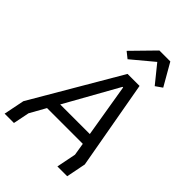

<svg xmlns="http://www.w3.org/2000/svg" viewBox="-275 -1050 1165 1165"><g transform="rotate(45 307.0 -467.5)"><path d="M384 -935 245 -793 285 -761 424 -877 517 -762 560 -792 478 -935ZM-9 0H71L92 -104L149 -206H456L469 -126L444 0H528L553 -126L451 -698H348L18 -134ZM190 -278 382 -621H387L444 -278Z"/></g></svg>

Font: Braiins Sans
Style: Italic
Weight: 400
Italic angle: -11.31°
Designer: Mike Abbink, Paul van der Laan, Pieter van Rosmalen, Jiri Chlebus, Lubos Buracinsky
Foundry: Bold Monday, Sudetype
Version: Version 1.000;hotconv 1.0.109;makeotfexe 2.5.65596